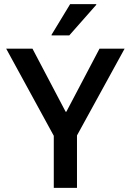

<svg xmlns="http://www.w3.org/2000/svg" viewBox="-20 -911 634 931"><path d="M240.8 0V-252.5L10 -675H137.5L298.3 -369.2H301.7L462.5 -675H584.2L353.3 -254.2V0ZM230 -739.2V-742.5L320 -890.8H446.7V-887.5L315.8 -739.2Z"/></svg>

Font: Funnel Sans Light Medium
Style: Regular
Weight: 500
Version: Version 1.000